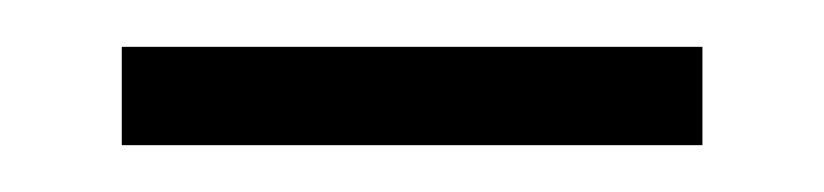

<svg xmlns="http://www.w3.org/2000/svg" viewBox="-20 -795 352 82"><path d="M280 -733V-775H32V-733Z"/></svg>

Font: Glow Sans SC Normal Light
Style: Regular
Weight: 300
Designer: Ryoko NISHIZUKA (kana, bopomofo & ideographs); Paul D. Hunt (Latin, Greek & Cyrillic); Sandoll Communications, Soo-young
Version: Version 0.93